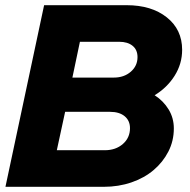

<svg xmlns="http://www.w3.org/2000/svg" viewBox="-20 -720 731 740"><path d="M150 -700H468Q564 -700 623 -653Q682 -606 682 -528Q682 -474 653 -428Q624 -382 576 -353Q610 -331 630 -298Q650 -265 650 -225Q650 -177 629 -136Q608 -95 572 -64.5Q536 -34 486.5 -17Q437 0 380 0H1ZM439 -559H288L259 -421H419Q458 -421 484 -443.5Q510 -466 510 -500Q510 -528 491 -543.5Q472 -559 439 -559ZM384 -141Q426 -141 453.5 -165Q481 -189 481 -226Q481 -255 460.5 -272Q440 -289 404 -289H231L199 -141Z"/></svg>

Font: Red Hat Display Black
Style: Italic
Weight: 900
Italic angle: -12°
Designer: Pentagram / MCKL
Foundry: Pentagram / MCKL
Version: Version 1.003; Red Hat Display Black Italic